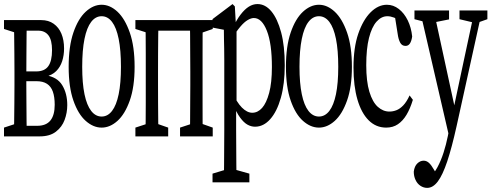

<svg xmlns="http://www.w3.org/2000/svg" viewBox="-24 -621 2421 941"><path d="M-4.4 47.4V4.4L69.8 -20L75.7 -4.4H158.2Q202.1 -4.4 223.1 -30.5Q244.1 -56.6 244.1 -107.4Q244.1 -146 235.1 -171.6Q226.1 -197.3 206.3 -210.2Q186.5 -223.1 154.8 -223.1H75.7V-271H153.3Q194.3 -271 212.6 -296.6Q231 -322.3 231 -375Q231 -424.8 213.4 -447.8Q195.8 -470.7 163.6 -470.7H75.7L69.8 -455.1L-4.4 -479V-522.5H178.2Q213.9 -522.5 239 -504.6Q264.2 -486.8 277.1 -455.6Q290 -424.3 290 -383.3Q290 -350.6 280.8 -321.5Q271.5 -292.5 251.5 -272.5Q231.4 -252.4 198.2 -245.1V-252.4Q256.3 -244.1 281 -203.4Q305.7 -162.6 305.7 -106Q305.7 -68.4 292.7 -33.4Q279.8 1.5 250 24.4Q220.2 47.4 170.9 47.4ZM43.9 47.4Q44.9 20 45.4 -24.7Q45.9 -69.3 46.4 -117.7Q46.9 -166 46.9 -204.1V-271Q46.9 -309.6 46.4 -357.7Q45.9 -405.8 45.4 -450.7Q44.9 -495.6 43.9 -522.5H107.4Q106.4 -495.6 106.2 -449.5Q106 -403.3 105.5 -352.1Q105 -300.8 105 -253.4V-204.1Q105 -165.5 105.5 -117.4Q106 -69.3 106.2 -24.7Q106.4 20 107.4 47.4Z M474.1 4.4Q433.1 4.4 396 -28.6Q358.9 -61.5 335.7 -128.2Q312.5 -194.8 312.5 -293.5Q312.5 -393.6 335.7 -461.4Q358.9 -529.3 396 -563.5Q433.1 -597.7 474.1 -597.7Q515.1 -597.7 551.8 -563.5Q588.4 -529.3 612.1 -461.4Q635.7 -393.6 635.7 -293.5Q635.7 -195.3 612.1 -128.4Q588.4 -61.5 551.8 -28.6Q515.1 4.4 474.1 4.4ZM474.1 -49.8Q503.9 -49.8 525.1 -77.4Q546.4 -105 557.6 -159.2Q568.8 -213.4 568.8 -293.5Q568.8 -375 557.6 -430.4Q546.4 -485.8 525.1 -513.7Q503.9 -541.5 474.1 -541.5Q444.3 -541.5 422.9 -513.7Q401.4 -485.8 390.1 -430.4Q378.9 -375 378.9 -293.5Q378.9 -213.4 390.1 -159.2Q401.4 -105 422.9 -77.4Q444.3 -49.8 474.1 -49.8Z M688.5 47.4Q689.5 20 689.9 -24.7Q690.4 -69.3 690.4 -117.7Q690.4 -166 690.4 -204.1V-271Q690.4 -309.6 690.4 -357.7Q690.4 -405.8 689.9 -450.7Q689.5 -495.6 688.5 -522.5H752.9Q752 -495.6 751.5 -450.7Q751 -405.8 750.7 -357.4Q750.5 -309.1 750.5 -271V-204.1Q750.5 -165.5 750.7 -117.4Q751 -69.3 751.5 -24.7Q752 20 752.9 47.4ZM906.7 47.4Q907.7 20 907.7 -24.7Q907.7 -69.3 908.2 -117.7Q908.7 -166 908.7 -204.1V-271Q908.7 -309.6 908.2 -357.7Q907.7 -405.8 907.7 -450.7Q907.7 -495.6 906.7 -522.5H970.2Q969.2 -495.6 969 -450.7Q968.8 -405.8 968.8 -357.4Q968.8 -309.1 968.8 -271V-204.1Q968.8 -165.5 968.8 -117.4Q968.8 -69.3 969 -24.7Q969.2 20 970.2 47.4ZM639.6 47.4V4.4L714.4 -20H730.5L800.3 4.4V47.4ZM858.4 47.4V4.4L932.6 -20H949.7L1018.6 4.4V47.4ZM639.6 -479V-522.5H720.2V-455.1H714.4ZM938 -455.1V-522.5H1018.6V-479L949.7 -455.1ZM720.2 -470.7V-522.5H938V-470.7Z M1017.6 272.5V230L1096.7 206.1H1113.3L1198.2 230V272.5ZM1073.2 272.5Q1074.2 229 1074.2 187.5Q1074.2 146 1074.7 103Q1075.2 60.1 1075.2 18.6V-325.2Q1075.2 -358.4 1074.7 -383.1Q1074.2 -407.7 1073.7 -429.2Q1073.2 -450.7 1073.2 -475.1L1017.6 -485.8V-527.3L1115.7 -601.1L1127 -589.4L1132.8 -486.8L1135.3 -483.4V-109.4L1133.3 -101.6V17.6Q1133.3 58.6 1133.8 101.3Q1134.3 144 1134.3 187Q1134.3 230 1135.3 272.5ZM1226.1 0Q1207 0 1189 -10Q1170.9 -20 1152.6 -44.9Q1134.3 -69.8 1116.7 -115.2H1103.5L1109.4 -178.2Q1136.2 -119.1 1161.6 -93.8Q1187 -68.4 1212.4 -68.4Q1239.3 -68.4 1260.5 -92Q1281.7 -115.7 1295.2 -165.8Q1308.6 -215.8 1308.6 -292.5Q1308.6 -407.7 1283.9 -470.2Q1259.3 -532.7 1220.2 -532.7Q1207 -532.7 1190.2 -522.9Q1173.3 -513.2 1153.8 -490.2Q1134.3 -467.3 1108.4 -425.8L1102.5 -483.4H1116.7Q1135.7 -524.4 1155.5 -550Q1175.3 -575.7 1195.6 -588.4Q1215.8 -601.1 1237.8 -601.1Q1276.4 -601.1 1306.2 -565.2Q1335.9 -529.3 1353.8 -462.6Q1371.6 -396 1371.6 -301.8Q1371.6 -209.5 1352.5 -141.8Q1333.5 -74.2 1300.5 -37.1Q1267.6 0 1226.1 0Z M1539.1 4.4Q1498 4.4 1460.9 -28.6Q1423.8 -61.5 1400.6 -128.2Q1377.4 -194.8 1377.4 -293.5Q1377.4 -393.6 1400.6 -461.4Q1423.8 -529.3 1460.9 -563.5Q1498 -597.7 1539.1 -597.7Q1580.1 -597.7 1616.7 -563.5Q1653.3 -529.3 1677 -461.4Q1700.7 -393.6 1700.7 -293.5Q1700.7 -195.3 1677 -128.4Q1653.3 -61.5 1616.7 -28.6Q1580.1 4.4 1539.1 4.4ZM1539.1 -49.8Q1568.8 -49.8 1590.1 -77.4Q1611.3 -105 1622.6 -159.2Q1633.8 -213.4 1633.8 -293.5Q1633.8 -375 1622.6 -430.4Q1611.3 -485.8 1590.1 -513.7Q1568.8 -541.5 1539.1 -541.5Q1509.3 -541.5 1487.8 -513.7Q1466.3 -485.8 1455.1 -430.4Q1443.8 -375 1443.8 -293.5Q1443.8 -213.4 1455.1 -159.2Q1466.3 -105 1487.8 -77.4Q1509.3 -49.8 1539.1 -49.8Z M1868.7 4.4Q1818.8 4.4 1783 -31.2Q1747.1 -66.9 1727.8 -133.1Q1708.5 -199.2 1708.5 -290Q1708.5 -387.7 1731.9 -455.8Q1755.4 -523.9 1792.5 -560.8Q1829.6 -597.7 1872.1 -597.7Q1903.8 -597.7 1930.4 -577.1Q1957 -556.6 1974.4 -521.2Q1991.7 -485.8 1996.1 -441.9Q1992.7 -419.4 1984.9 -407.7Q1977.1 -396 1963.4 -396Q1945.8 -396 1937.3 -412.1Q1928.7 -428.2 1925.3 -453.1L1908.7 -557.6L1941.9 -511.7Q1924.3 -528.3 1907 -534.9Q1889.6 -541.5 1874.5 -541.5Q1845.2 -541.5 1821.5 -514.9Q1797.9 -488.3 1784.4 -435.1Q1771 -381.8 1771 -301.8Q1771 -221.7 1786.4 -171.1Q1801.8 -120.6 1827.6 -97.4Q1853.5 -74.2 1884.3 -74.2Q1901.9 -74.2 1918.9 -80.8Q1936 -87.4 1952.4 -104.5Q1968.8 -121.6 1983.4 -153.3L1999.5 -131.8Q1986.3 -88.4 1968.3 -58.3Q1950.2 -28.3 1926 -12Q1901.9 4.4 1868.7 4.4Z M2069.8 299.8Q2052.2 299.8 2036.9 289.8Q2021.5 279.8 2012.7 261.2Q2003.9 242.7 2003.9 220.2Q2007.3 193.4 2021.5 179.9Q2035.6 166.5 2052.2 166.5Q2066.4 166.5 2078.1 177Q2089.8 187.5 2104 212.4L2126 251L2098.1 278.3L2079.1 251Q2102.5 231 2119.9 198.7Q2137.2 166.5 2149.9 127Q2162.6 87.4 2170.9 45.9L2181.6 -9.8L2184.1 -18.6L2247.6 -316.9L2301.8 -569.8H2338.9L2213.9 -3.4Q2190.4 102.5 2168 169.7Q2145.5 236.8 2121.8 268.3Q2098.1 299.8 2069.8 299.8ZM2180.7 63.5 2034.2 -569.8H2101.6L2206.5 -86.4L2211.4 -62.5ZM2007.3 -526.9V-569.8H2176.8V-525.9L2093.3 -509.3H2075.7ZM2228 -526.9V-569.8H2364.7V-526.9L2314.9 -509.3H2301.8Z"/></svg>

Font: Scarab Serif
Style: Condensed
Weight: 400
Designer: John Roberts
Foundry: Scarab
Version: 1.0